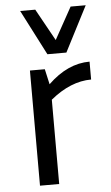

<svg xmlns="http://www.w3.org/2000/svg" viewBox="-56 -850 514 887"><g transform="rotate(-5 200.5 -406.0)"><path d="M180 -602 72 -812H142L224 -664L306 -812H376L268 -602ZM162 -534 178 -463Q269 -551 371 -551V-468Q276 -468 182 -391V0H93V-534Z"/></g></svg>

Font: Martel Sans
Style: Regular
Weight: 400
Designer: Dan Reynolds and Mathieu Réguer
Foundry: Dan Reynolds and Mathieu Réguer
Version: Version 1.001;PS 001.001;hotconv 1.0.70;makeotf.lib2.5.58329